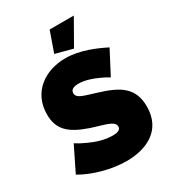

<svg xmlns="http://www.w3.org/2000/svg" viewBox="-217 -1034 1050 1162"><g transform="rotate(-30 308.5 -452.5)"><path d="M484 -914H315L265 -772L385 -740ZM575 -639C511 -671 412 -716 309 -716C169 -716 44 -633 44 -476C44 -372 99 -320 224 -277C309 -248 382 -239 382 -198C382 -179 368 -167 325 -167C269 -167 213 -186 170 -206C145 -217 120 -230 97 -245L13 -74C97 -24 219 9 322 9C454 9 592 -46 592 -217C592 -350 509 -397 378 -437C295 -464 246 -471 246 -508C246 -533 268 -543 303 -543C346 -543 393 -526 429 -510C450 -501 471 -490 491 -478Z"/></g></svg>

Font: Raleway Black
Style: Regular
Weight: 900
Designer: Matt McInerney, Pablo Impallari, Rodrigo Fuenzalida
Foundry: Matt McInerney, Pablo Impallari, Rodrigo Fuenzalida
Version: Version 3.000g; ttfautohint (v1.5) -l 8 -r 28 -G 28 -x 14 -D